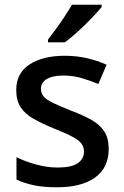

<svg xmlns="http://www.w3.org/2000/svg" viewBox="-20 -786 525 816"><path d="M442 -153Q442 -73 384 -31.5Q326 10 222 10Q165 10 124.5 1.5Q84 -7 50 -23V-118Q86 -100 133 -87Q180 -74 225 -74Q284 -74 310.5 -92.5Q337 -111 337 -142Q337 -160 327 -174.5Q317 -189 289.5 -204Q262 -219 209 -240Q158 -261 122 -281.5Q86 -302 67.5 -330.5Q49 -359 49 -404Q49 -475 105.5 -512Q162 -549 255 -549Q305 -549 348.5 -539Q392 -529 433 -511L398 -429Q362 -444 325.5 -454.5Q289 -465 250 -465Q203 -465 178.5 -450Q154 -435 154 -409Q154 -390 165.5 -376Q177 -362 205.5 -348.5Q234 -335 284 -315Q334 -296 369.5 -276Q405 -256 423.5 -227Q442 -198 442 -153ZM412 -756Q397 -738 369.5 -709Q342 -680 311 -652Q280 -624 256 -606H184V-618Q199 -637 218 -663Q237 -689 255 -716.5Q273 -744 286 -766H412Z"/></svg>

Font: Noto Sans Thaana Medium
Style: Regular
Weight: 500
Designer: David Williams
Foundry: Google Inc.
Version: Version 3.001; ttfautohint (v1.8.4.7-5d5b)